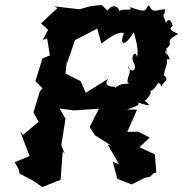

<svg xmlns="http://www.w3.org/2000/svg" viewBox="-20 -736 750 786"><path d="M675 -496C652 -478 666 -529 660 -536C699 -568 643 -561 710 -597C690 -607 665 -613 687 -631C677 -666 662 -654 660 -641C638 -697 656 -660 655 -699C598 -688 606 -689 590 -714C569 -700 592 -678 512 -707C525 -684 479 -709 462 -685C486 -681 444 -751 410 -674L437 -676L396 -716L352 -711L305 -698L203 -710L215 -703L148 -640L177 -614L155 -572L173 -579L184 -509L154 -497L125 -404L154 -375L143 -362L117 -276L138 -237L74 -184L63 -197L101 -97L40 -72L55 -46L61 -25L123 8L153 30L228 0L237 -117L246 -104L231 -141L248 -250L224 -292L282 -284L385 -291L347 -216L369 -182L435 -140L421 -144L467 -64L442 -73L460 -4L519 19L575 -9L594 -12L610 -28L620 -29L614 -104L551 -133L593 -173L545 -197L501 -196L541 -287L499 -288C499 -288 573 -307 538 -318C598 -300 603 -299 570 -325C573 -314 621 -376 582 -361C629 -361 621 -430 645 -374C628 -393 684 -407 650 -428C663 -486 670 -462 656 -532ZM527 -484C546 -436 508 -442 503 -465C528 -446 486 -402 509 -393C456 -397 453 -367 450 -380C463 -382 392 -375 424 -414L331 -356L310 -404L248 -435L254 -489V-476L292 -586L278 -567L378 -619L395 -558C450 -599 469 -605 487 -601C468 -549 490 -543 528 -604C533 -581 549 -539 541 -502C531 -546 501 -475 548 -466Z"/></svg>

Font: Asimov Aggro
Style: It
Weight: 500
Designer: Google
Version: Version 2.000980; 2014